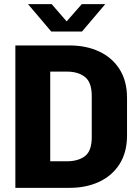

<svg xmlns="http://www.w3.org/2000/svg" viewBox="-20 -905 640 925"><path d="M54 0V-686H316Q395 -686 457.5 -657Q520 -628 556 -571.5Q592 -515 592 -433V-253Q592 -171 556 -114.5Q520 -58 457.5 -29Q395 0 316 0ZM222 -128H302Q357 -128 389.5 -153Q422 -178 422 -244V-443Q422 -508 389.5 -534Q357 -560 302 -560H222ZM227 -753 115 -885H229L301 -802L374 -885H487L375 -753Z"/></svg>

Font: Chivo Mono
Style: Bold
Weight: 700
Monospace: yes
Designer: Hector Gatti
Foundry: Omnibus-Type
Version: Version 1.008; ttfautohint (v1.8.4.7-5d5b)